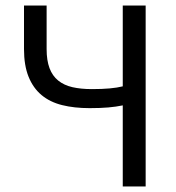

<svg xmlns="http://www.w3.org/2000/svg" viewBox="-20 -676 638 696"><path d="M425 0V-294Q401 -289 372.5 -286.5Q344 -284 305 -284Q249 -284 205 -295Q161 -306 130.5 -331.5Q100 -357 83.5 -398Q67 -439 67 -498V-656H149V-498Q149 -457 159.5 -429Q170 -401 191 -384Q212 -367 242.5 -360Q273 -353 313 -353Q350 -353 377.5 -355.5Q405 -358 425 -363V-656H508V0Z"/></svg>

Font: SourceSansPro
Style: Book
Weight: 400
Designer: Paul D. Hunt
Foundry: Adobe Systems Incorporated
Version: Version 2.021;PS 2.000;hotconv 1.0.86;makeotf.lib2.5.63406